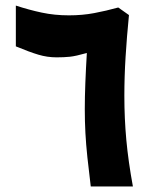

<svg xmlns="http://www.w3.org/2000/svg" viewBox="-20 -672 559 692"><path d="M184.1 -465.3Q150.4 -465.3 118.4 -474.9Q86.4 -484.4 37.1 -504.9V-651.9Q85 -636.2 130.9 -626.5Q176.8 -616.7 228.5 -616.7Q276.9 -616.7 319.6 -624.8Q362.3 -632.8 406.2 -645L444.8 -617.7Q437 -538.6 432.6 -467Q428.2 -395.5 428.2 -326.7Q428.2 -245.1 435.3 -167.7Q442.4 -90.3 459 0H307.1Q299.8 -59.1 294.9 -105.5Q290 -151.9 287.8 -193.1Q285.6 -234.4 285.6 -278.8Q285.6 -321.8 287.6 -373.3Q289.6 -424.8 293 -481Q252.9 -469.7 231.9 -467.5Q210.9 -465.3 184.1 -465.3Z"/></svg>

Font: Vazirmatn RD Black
Style: Regular
Weight: 900
Designer: Saber Rastikerdar
Foundry: Saber Rastikerdar
Version: Version 32.102